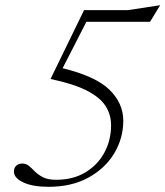

<svg xmlns="http://www.w3.org/2000/svg" viewBox="-20 -709 636 739"><path d="M454.5 -244.5Q454.5 -177 419.8 -119Q385 -61 320.5 -25.5Q256 10 167 10Q105.5 10 69.5 -7Q33.5 -24 33.5 -49Q33.5 -62.5 42.2 -71Q51 -79.5 65.5 -79.5Q81 -79.5 92 -70Q103 -60.5 115.2 -48.2Q127.5 -36 146.2 -26.5Q165 -17 196 -17Q261 -17 308.5 -45.5Q356 -74 381.8 -121.8Q407.5 -169.5 407.5 -227Q407.5 -268.5 385.8 -301.8Q364 -335 313.2 -360.8Q262.5 -386.5 174.5 -405L303.5 -670H472.5L596.5 -689L557.5 -625H312.5L221 -446.5Q349.5 -415 402 -363Q454.5 -311 454.5 -244.5Z"/></svg>

Font: Newsreader Text Light
Style: Italic
Weight: 300
Italic angle: -17°
Designer: Hugues Gentile
Foundry: Production Type
Version: Version 1.001